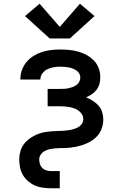

<svg xmlns="http://www.w3.org/2000/svg" viewBox="-20 -793 640 1028"><path d="M252 215Q231 215 209 212Q187 209 167.5 200.5Q148 192 131 177.5Q114 163 103 144.5Q92 126 87.5 104.5Q83 83 83 61Q83 47 85.5 33Q88 19 93 5.5Q98 -8 106.5 -19.5Q115 -31 125.5 -40.5Q136 -50 148 -57.5Q160 -65 173 -71Q186 -77 200 -81Q214 -85 228 -87Q242 -89 256 -90Q270 -91 284.5 -91.5Q299 -92 313 -92.5Q327 -93 341.5 -95Q356 -97 369.5 -100.5Q383 -104 396 -110.5Q409 -117 417.5 -129Q426 -141 426 -155Q426 -169 419 -180.5Q412 -192 401.5 -200Q391 -208 378.5 -212.5Q366 -217 353 -219.5Q340 -222 326.5 -223Q313 -224 300 -224H235V-317H300Q312 -317 323.5 -317.5Q335 -318 346.5 -320.5Q358 -323 369 -327Q380 -331 389.5 -338Q399 -345 404.5 -355.5Q410 -366 410 -378Q410 -389 404.5 -399Q399 -409 389.5 -415.5Q380 -422 369.5 -426Q359 -430 348 -432Q337 -434 325.5 -435Q314 -436 303 -436Q285 -436 267.5 -433Q250 -430 234 -422.5Q218 -415 207 -400Q196 -385 196 -367Q196 -367 196 -367Q196 -367 196 -367H89Q89 -367 89 -368Q89 -369 89 -369Q89 -394 97.5 -418Q106 -442 122 -461Q138 -480 159.5 -493.5Q181 -507 204.5 -514.5Q228 -522 253 -525Q278 -528 303 -528Q327 -528 351.5 -525.5Q376 -523 399.5 -516.5Q423 -510 444.5 -498Q466 -486 483 -468.5Q500 -451 508.5 -427.5Q517 -404 517 -380Q517 -362 512.5 -344.5Q508 -327 497.5 -313Q487 -299 472.5 -289Q458 -279 441 -272Q460 -264 477.5 -253Q495 -242 508 -227Q521 -212 527 -192.5Q533 -173 533 -152Q533 -138 530 -124Q527 -110 521.5 -97Q516 -84 507.5 -73Q499 -62 488 -52.5Q477 -43 465 -36Q453 -29 440 -23.5Q427 -18 413.5 -14Q400 -10 386 -7Q372 -4 358 -2.5Q344 -1 329.5 -0.5Q315 0 301 0Q287 0 273 1.5Q259 3 245 6Q231 9 218.5 16Q206 23 198 35Q190 47 190 61Q190 74 194 86Q198 98 206.5 106.5Q215 115 227.5 119Q240 123 252 123H300V215ZM354 -587H246L114 -707L192 -773L300 -649L408 -773L486 -707Z"/></svg>

Font: Zed Mono Semibold Extended
Style: Regular
Weight: 600
Width: 7
Monospace: yes
Designer: Belleve Invis
Foundry: Belleve Invis
Version: Version 1.0.0; ttfautohint (v1.8.4)